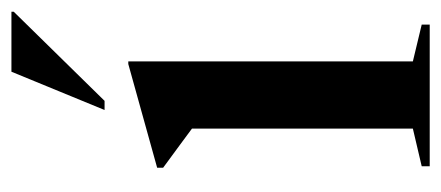

<svg xmlns="http://www.w3.org/2000/svg" viewBox="-238 -534 772 336"><g transform="rotate(-90 148.0 -366.0)"><path d="M208.5 -527.5V-29.5L273 -14V0H25V-14L91 -29.5V-416Q82.5 -422.5 64 -436Q45.5 -449.5 22.5 -466.5V-477L204 -527.5ZM123.5 -569 190.5 -732H295.5V-728L139.5 -569Z"/></g></svg>

Font: Newsreader 72pt Medium
Style: Regular
Weight: 500
Designer: Hugues Gentile
Foundry: Production Type
Version: Version 1.003; ttfautohint (v1.8.3)